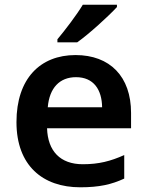

<svg xmlns="http://www.w3.org/2000/svg" viewBox="-20 -786 625 816"><path d="M477 -756V-766H332C305 -721 255 -656 224 -619V-606H308C358 -641 443 -719 477 -756ZM301 -552C151 -552 50 -452 50 -267C50 -82 162 10 321 10C402 10 454 -2 508 -27V-127C450 -101 400 -88 332 -88C236 -88 183 -144 180 -241H537V-306C537 -461 447 -552 301 -552ZM303 -458C378 -458 413 -405 414 -330H183C190 -413 234 -458 303 -458Z"/></svg>

Font: Noto Sans Myanmar UI SemiBold
Style: Regular
Weight: 600
Designer: Monotype Design Team
Foundry: Monotype Imaging Inc.
Version: Version 2.103